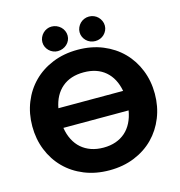

<svg xmlns="http://www.w3.org/2000/svg" viewBox="-129 -1024 1073 1146"><g transform="rotate(-15 407.0 -451.0)"><path d="M205.5 -308Q212 -266.5 228.8 -233.8Q245.5 -201 271.2 -178.5Q297 -156 331.2 -144Q365.5 -132 407.5 -132Q449.5 -132 483.5 -144Q517.5 -156 543 -178.5Q568.5 -201 585 -233.8Q601.5 -266.5 608.5 -308ZM607 -429Q592 -509 540.8 -553Q489.5 -597 407.5 -597Q325 -597 273.5 -553Q222 -509 207 -429ZM407.5 -736.5Q492.5 -736.5 562.2 -707.8Q632 -679 681.5 -629Q731 -579 758.2 -511Q785.5 -443 785.5 -364.5Q785.5 -285.5 758.2 -217.5Q731 -149.5 681.5 -99.2Q632 -49 562.2 -20.5Q492.5 8 407.5 8Q322.5 8 252.5 -20.5Q182.5 -49 132.8 -99.2Q83 -149.5 55.8 -217.5Q28.5 -285.5 28.5 -364.5Q28.5 -443.5 55.8 -511.5Q83 -579.5 132.8 -629.5Q182.5 -679.5 252.5 -708Q322.5 -736.5 407.5 -736.5ZM372.5 -834Q372.5 -818 366.2 -804.5Q360 -791 349 -780.8Q338 -770.5 323.5 -764.8Q309 -759 292.5 -759Q277.5 -759 263.8 -764.8Q250 -770.5 239.5 -780.8Q229 -791 222.8 -804.5Q216.5 -818 216.5 -834Q216.5 -849.5 222.8 -863.5Q229 -877.5 239.5 -888Q250 -898.5 263.8 -904.5Q277.5 -910.5 292.5 -910.5Q309 -910.5 323.5 -904.5Q338 -898.5 349 -888Q360 -877.5 366.2 -863.5Q372.5 -849.5 372.5 -834ZM602.5 -834Q602.5 -818 596.2 -804.5Q590 -791 579.5 -780.8Q569 -770.5 554.8 -764.8Q540.5 -759 524.5 -759Q508.5 -759 494.2 -764.8Q480 -770.5 469.5 -780.8Q459 -791 452.8 -804.5Q446.5 -818 446.5 -834Q446.5 -849.5 452.8 -863.5Q459 -877.5 469.5 -888Q480 -898.5 494.2 -904.5Q508.5 -910.5 524.5 -910.5Q540.5 -910.5 554.8 -904.5Q569 -898.5 579.5 -888Q590 -877.5 596.2 -863.5Q602.5 -849.5 602.5 -834Z"/></g></svg>

Font: Lato 2
Style: Regular
Weight: 900
Designer: Lukasz Dziedzic with Adam Twardoch and Botio Nikoltchev
Foundry: tyPoland Lukasz Dziedzic
Version: Version 2.015; 2015-08-06; http://www.latofonts.com/